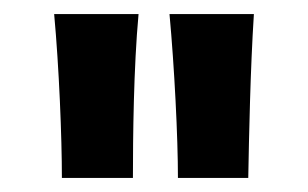

<svg xmlns="http://www.w3.org/2000/svg" viewBox="-20 -719 438 273"><path d="M68 -466H169C169 -524 170 -623 177 -699H57C64 -623 68 -524 68 -466ZM233 -466H333C334 -523 336 -622 341 -699H221C228 -623 233 -524 233 -466Z"/></svg>

Font: Coconat Demi
Style: Regular
Weight: 400
Designer: Sara Lavazza
Foundry: Collletttivo
Version: Version 1.000;Glyphs 3.2 (3217)